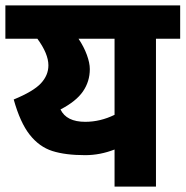

<svg xmlns="http://www.w3.org/2000/svg" viewBox="-30 -694 690 714"><path d="M640 -674V-550H550V0H396V-138Q342 -117 287 -117Q213 -117 164.5 -132.5Q116 -148 80.5 -193Q45 -238 21 -324Q94 -354 122 -384Q150 -414 150 -451Q150 -494 109 -550H-10V-674ZM396 -267V-550H262Q282 -520 293 -490Q304 -460 304 -437Q304 -391 278.5 -354Q253 -317 195 -287Q217 -241 287 -241Q343 -241 396 -267Z"/></svg>

Font: Biryani Black
Style: Regular
Weight: 900
Designer: Dan Reynolds and Mathieu Reguer
Foundry: Dan Reynolds and Mathieu Reguer
Version: Version 1.004; ttfautohint (v1.1) -l 5 -r 5 -G 72 -x 0 -D la